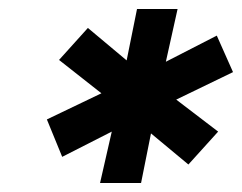

<svg xmlns="http://www.w3.org/2000/svg" viewBox="-20 -720 537 426"><path d="M398 -355 315 -424 293 -314H202L228 -428L118 -372L84 -455L205 -513L111 -587L175 -658L261 -586L284 -700H374L348 -583L461 -641L497 -560L371 -499L464 -428Z"/></svg>

Font: Rosa Sans
Style: Bold Italic
Weight: 700
Italic angle: -12°
Designer: Pentagram / MCKL
Foundry: Pentagram / MCKL
Version: Version 1.005;September 16, 2019;FontCreator 11.5.0.2425 64-